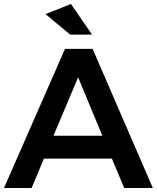

<svg xmlns="http://www.w3.org/2000/svg" viewBox="-21 -946 789 966"><path d="M332 -772 208 -875 336 -926 442 -772ZM542 -148H200L138 0H-1L306 -700H445L748 0H604ZM494 -263 372 -557 248 -263Z"/></svg>

Font: QuotatisMedium
Style: Regular
Weight: 500
Designer: Julieta Ulanovsky
Foundry: Quotatis-Medium
Version: Version 4.000;PS 004.000;hotconv 1.0.88;makeotf.lib2.5.64775